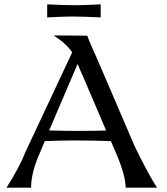

<svg xmlns="http://www.w3.org/2000/svg" viewBox="-20 -863 770 883"><path d="M10 0Q72 -98 97 -164L312 -622Q285 -663 229 -698V-700L381 -699Q392 -668 426 -594L600 -189Q663 -60 702 0H558Q557 -58 514 -158L490 -214Q409 -217 321 -217Q258 -217 186 -214L152 -133Q123 -59 123 0ZM206 -263Q292 -261 341 -261Q423 -261 468 -263L365 -504Q360 -515 350.5 -536.5Q341 -558 337 -569ZM197 -843Q277 -839 330 -839Q363 -839 443 -843V-783Q363 -787 310 -787Q277 -787 197 -783Z"/></svg>

Font: Coconat
Style: Regular
Weight: 400
Designer: Sara Lavazza
Foundry: Collletttivo
Version: Version 1.000;Glyphs 3.2 (3217)